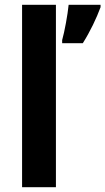

<svg xmlns="http://www.w3.org/2000/svg" viewBox="-20 -780 439 800"><path d="M213 0V-760H72V0ZM399 -750V-760H266C262 -719 249 -648 239 -613V-600H325C356 -649 382 -704 399 -750Z"/></svg>

Font: Noto Sans Malayalam SemiCondensed
Style: Bold
Weight: 700
Width: 4
Designer: Jelle Bosma - Monotype Design Team
Foundry: Monotype Imaging Inc.
Version: Version 2.104